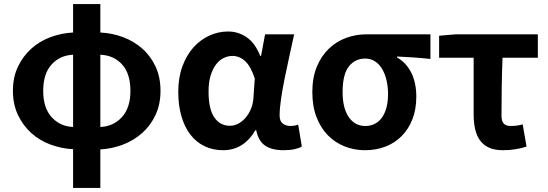

<svg xmlns="http://www.w3.org/2000/svg" viewBox="-20 -730 2713 951"><path d="M44 -280Q44 -348 69 -400Q94 -452 135 -489Q176 -526 230 -546Q284 -566 342 -569V-710H477V-569Q536 -566 589.5 -546Q643 -526 684.5 -489.5Q726 -453 750.5 -400.5Q775 -348 775 -280Q775 -213 750 -160Q725 -107 683.5 -70.5Q642 -34 588.5 -13.5Q535 7 477 10V201H342V9Q284 6 230 -14Q176 -34 135 -71Q94 -108 69 -160.5Q44 -213 44 -280ZM477 -101Q542 -104 584 -150Q626 -196 626 -280Q626 -365 585 -410.5Q544 -456 477 -459ZM194 -280Q194 -196 235.5 -150Q277 -104 342 -101V-459Q277 -456 235.5 -410.5Q194 -365 194 -280Z M1085 14Q1035 14 994 -5.5Q953 -25 924 -62Q895 -99 879 -153Q863 -207 863 -275Q863 -346 883.5 -401.5Q904 -457 938 -495Q972 -533 1016.5 -553.5Q1061 -574 1110 -574Q1159 -574 1201 -546Q1243 -518 1269 -453H1273L1293 -560H1437Q1426 -509 1413.5 -452.5Q1401 -396 1390 -342Q1379 -288 1372 -240Q1365 -192 1365 -158Q1365 -130 1380.5 -118Q1396 -106 1420 -106Q1428 -106 1438 -107.5Q1448 -109 1457 -113L1475 -4Q1461 4 1438.5 9Q1416 14 1384 14Q1327 14 1293.5 -8.5Q1260 -31 1249 -85H1245Q1187 14 1085 14ZM1119 -107Q1140 -107 1160 -117.5Q1180 -128 1196 -146.5Q1212 -165 1222.5 -189.5Q1233 -214 1235 -242L1242 -341Q1222 -402 1194 -427.5Q1166 -453 1131 -453Q1109 -453 1087.5 -442.5Q1066 -432 1049.5 -410Q1033 -388 1023 -355Q1013 -322 1013 -277Q1013 -190 1041.5 -148.5Q1070 -107 1119 -107Z M1788 14Q1734 14 1686.5 -5Q1639 -24 1603.5 -60.5Q1568 -97 1547.5 -150.5Q1527 -204 1527 -274Q1527 -346 1549.5 -400Q1572 -454 1609.5 -489.5Q1647 -525 1695 -542.5Q1743 -560 1795 -560H2112V-438Q2065 -443 2028.5 -445.5Q1992 -448 1947 -450V-445Q1992 -420 2017 -370Q2042 -320 2042 -251Q2042 -189 2023 -140Q2004 -91 1970 -56.5Q1936 -22 1889.5 -4Q1843 14 1788 14ZM1789 -106Q1842 -106 1872 -148Q1902 -190 1902 -265Q1902 -301 1894.5 -332.5Q1887 -364 1873 -388Q1859 -412 1837.5 -426Q1816 -440 1789 -440Q1739 -440 1708 -401Q1677 -362 1677 -274Q1677 -194 1707.5 -150Q1738 -106 1789 -106Z M2237 -560H2644V-444H2469Q2466 -365 2465 -291Q2464 -217 2464 -157Q2464 -128 2476 -117Q2488 -106 2508 -106Q2523 -106 2537 -107.5Q2551 -109 2569 -114L2588 -4Q2564 4 2534.5 9Q2505 14 2471 14Q2430 14 2402.5 1.5Q2375 -11 2358 -34Q2341 -57 2333.5 -90Q2326 -123 2326 -164V-444H2155V-553Z"/></svg>

Font: Kinto Sans
Style: Bold
Weight: 700
Designer: Authors: Ryoko NISHIZUKA  (kana & ideographs); Paul D. Hunt (Latin, Greek & Cyrillic); Wenlong ZHANG  (bopomofo); Sandol
Foundry: Adobe Systems Incorporated, ookami Inc.
Version: Version 0.001